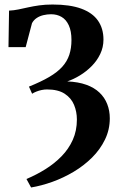

<svg xmlns="http://www.w3.org/2000/svg" viewBox="-20 -567 530 849"><path d="M117.5 262 97 224.5Q141 206 181 181Q221 156 252.2 124Q283.5 92 301.8 51.5Q320 11 320 -38.5Q320 -73 307.5 -103.2Q295 -133.5 266 -152.5Q237 -171.5 187.5 -171.5Q176.5 -171.5 164.2 -169Q152 -166.5 140.8 -162Q129.5 -157.5 122 -152.5L108 -184Q161.5 -205.5 197.8 -226.8Q234 -248 255.5 -272Q277 -296 286.5 -325Q296 -354 296 -390Q296 -429.5 284.2 -455Q272.5 -480.5 252.2 -492.2Q232 -504 206 -504Q188.5 -504 171.8 -500Q155 -496 142 -487.2Q129 -478.5 121.5 -464.5L93.5 -358.5H17.5L20 -520Q41 -521 61.5 -525.2Q82 -529.5 104.5 -534.5Q127 -539.5 153.2 -543.2Q179.5 -547 212.5 -547Q289.5 -547 339.2 -528.8Q389 -510.5 413.2 -475.8Q437.5 -441 437.5 -392Q437.5 -358 423.2 -328.2Q409 -298.5 385.5 -274.8Q362 -251 333.8 -233.8Q305.5 -216.5 277.5 -207Q326 -205 361.5 -192.2Q397 -179.5 420 -157.5Q443 -135.5 454.2 -106.5Q465.5 -77.5 465.5 -44Q465.5 6.5 444.2 50.2Q423 94 387 129.8Q351 165.5 305.8 192.5Q260.5 219.5 211.8 237Q163 254.5 117.5 262Z"/></svg>

Font: Merriweather 72pt
Style: Bold
Weight: 700
Version: Version 2.100